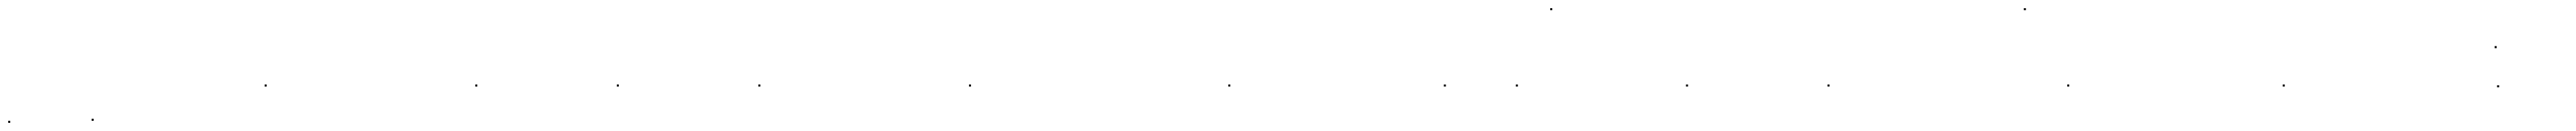

<svg xmlns="http://www.w3.org/2000/svg" viewBox="-22 -287 6298 321"><path d="M-2 14V9H3V14ZM202 9V4H207V9Z M625 -75V-80H630V-75Z M1140 -75V-80H1145V-75Z M1486 -75V-80H1491V-75Z M1832 -75V-80H1837V-75Z M2347 -75V-80H2352V-75Z M2981 -75V-80H2986V-75Z M3508 -75V-80H3513V-75ZM3768 -262V-267H3773V-262ZM3684 -75V-80H3689V-75Z M4100 -75V-80H4105V-75Z M4446 -75V-80H4451V-75ZM4926 -262V-267H4931V-262Z M5032 -75V-80H5037V-75Z M5559 -75V-80H5564V-75ZM6077 -169V-174H6082V-169Z M6083 -73V-78H6088V-73Z"/></svg>

Font: FRB American Cursive Just Beginnings
Style: Italic
Weight: 400
Italic angle: -25°
Version: Version 2.0;Modular Font Editor K font №1